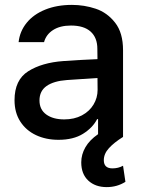

<svg xmlns="http://www.w3.org/2000/svg" viewBox="-20 -557 583 781"><path d="M310.5 103.5Q310.5 71.3 327.4 42Q344.2 12.7 378.9 -11.2V-72.3H375Q356.9 -37.1 317.6 -12.7Q278.3 11.7 217.8 11.7Q167 11.7 126.5 -7.3Q85.9 -26.4 62.5 -62.7Q39.1 -99.1 39.1 -149.4Q39.1 -231.9 94.7 -267.1Q150.4 -302.2 237.3 -308.6Q270.5 -311 309.8 -313.2Q349.1 -315.4 376.5 -316.4L376 -358.4Q376 -403.8 348.6 -428.5Q321.3 -453.1 268.6 -453.1Q224.1 -453.1 195.8 -434.8Q167.5 -416.5 159.2 -385.7H55.7Q60.5 -429.7 88.4 -464.1Q116.2 -498.5 163.8 -517.8Q211.4 -537.1 272.5 -537.1Q322.8 -537.1 369.4 -521.5Q416 -505.9 448.2 -464.8Q480.5 -423.8 480.5 -352.5V0Q443.8 22.9 423.1 45.7Q402.3 68.4 402.3 94.7Q402.3 127.9 437.5 127.9Q460.9 127.9 480.5 117.2L490.2 182.6Q456.1 204.1 414.1 204.1Q367.7 204.1 339.1 177.5Q310.5 150.9 310.5 103.5ZM241.2 -71.3Q282.2 -71.3 313 -87.6Q343.8 -104 360.4 -131.6Q377 -159.2 377 -191.4L376.5 -239.7L252 -231.4Q198.7 -227.5 169.7 -207.3Q140.6 -187 140.6 -148.4Q140.6 -111.3 168.2 -91.3Q195.8 -71.3 241.2 -71.3Z"/></svg>

Font: Pretendard GOV Medium
Style: Regular
Weight: 500
Designer: Base glyphs from Inter by Rasmus Andersson; Hangeul glyphs from Noto Sans CJK(Source Han Sans) by Jang Soo-young and Kan
Foundry: Kil Hyung-jin
Version: Version 1.309